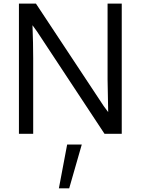

<svg xmlns="http://www.w3.org/2000/svg" viewBox="-20 -742 780 1065"><path d="M306.6 302.7 352.5 59.6H433.6L363.8 302.7ZM655.3 0H559.6L184.6 -568.4L160.2 -602.1Q164.1 -499.5 164.1 -418.9V0H85V-722.2H179.2L555.2 -153.8L580.1 -120.1Q576.7 -275.9 576.7 -300.3V-722.2H655.3Z"/></svg>

Font: Oxygen
Style: Regular
Weight: 400
Designer: Vernon Adams
Foundry: Vernon Adams
Version: Version Release 0.2.3 webfont; ttfautohint (v0.93.3-1d66) -l